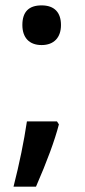

<svg xmlns="http://www.w3.org/2000/svg" viewBox="-20 -572 318 721"><path d="M64 -478C64 -431.2 89.4 -402.8 136.2 -402.8C183.1 -402.8 209 -431.6 209 -478C209 -524.4 185.1 -551.8 136.2 -551.8C87.9 -551.8 64 -527.3 64 -478ZM81.1 -116.2C69.8 -40.5 53.2 41 30.8 128.9H115.2C156.7 33.7 185.5 -44.4 201.2 -105L193.8 -116.2Z"/></svg>

Font: Open Sans 600
Style: Regular
Weight: 600
Foundry: Ascender Corporation
Version: Version 1.100;PS 001.100;hotconv 1.0.88;makeotf.lib2.5.64775